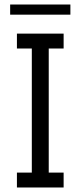

<svg xmlns="http://www.w3.org/2000/svg" viewBox="-20 -831 357 851"><path d="M25 -766V-811H292V-766ZM55 0V-66H121V-616H55V-682H262V-616H196V-66H262V0Z"/></svg>

Font: Didact Gothic
Style: Regular
Weight: 400
Designer: Daniel Johnson
Foundry: Daniel Johnson
Version: Version 2.101;PS 002.101;hotconv 1.0.88;makeotf.lib2.5.64775